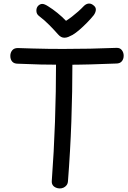

<svg xmlns="http://www.w3.org/2000/svg" viewBox="-20 -1039 720 1079"><path d="M80 -681Q59 -681 48.5 -693Q38 -705 38 -725Q38 -743 48.5 -756Q59 -769 80 -769Q115 -768 160.5 -766.5Q206 -765 252.5 -764.5Q299 -764 336 -764Q411 -764 486 -765.5Q561 -767 634 -770Q654 -771 664.5 -757.5Q675 -744 675 -726Q675 -707 664.5 -694.5Q654 -682 633 -682Q560 -679 486.5 -677Q413 -675 339 -675Q274 -675 209 -676.5Q144 -678 80 -681ZM295 -697Q295 -707 299.5 -714Q304 -721 311 -726Q318 -731 326.5 -733.5Q335 -736 342 -736Q350 -736 358 -733.5Q366 -731 372.5 -726Q379 -721 383 -714Q387 -707 387 -697Q387 -524 381 -356Q375 -188 362 -21Q361 -7 354 2Q347 11 337 15.5Q327 20 316 20Q305 20 294 15.5Q283 11 276.5 1.5Q270 -8 271 -22Q283 -183 289 -353.5Q295 -524 295 -697ZM451 -1005Q464 -1018 479 -1019Q494 -1020 509 -1006Q520 -996 518.5 -982Q517 -968 507 -954Q491 -934 469.5 -912Q448 -890 426.5 -871.5Q405 -853 388 -843Q375 -836 364 -831.5Q353 -827 342 -827Q332 -827 323.5 -831.5Q315 -836 307 -845Q285 -870 258 -897.5Q231 -925 197 -951Q185 -961 184.5 -978Q184 -995 194 -1006Q205 -1017 217.5 -1017Q230 -1017 250 -1004Q276 -988 302.5 -966.5Q329 -945 351 -922Q367 -932 384.5 -945.5Q402 -959 419.5 -974.5Q437 -990 451 -1005Z"/></svg>

Font: Playpen Sans Hebrew
Style: Regular
Weight: 400
Designer: Tom Grace, Laura Meseguer, Veronika Burian, José Scaglione
Foundry: TypeTogether
Version: Version 2.000